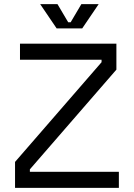

<svg xmlns="http://www.w3.org/2000/svg" viewBox="-20 -912 652 932"><path d="M77 -700H545V-574L125 -90V-78H557V0H53V-126L473 -610V-622H77ZM459 -892 379 -774H255L175 -892H259L311 -804H323L375 -892Z"/></svg>

Font: Space Mono
Style: Regular
Weight: 400
Monospace: yes
Designer: Colophon Foundry / Benjamin Critton
Foundry: Colophon Foundry
Version: Version 1.000;PS 1.003;hotconv 1.0.81;makeotf.lib2.5.63406